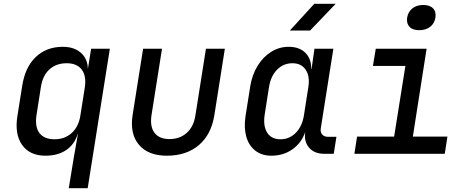

<svg xmlns="http://www.w3.org/2000/svg" viewBox="-20 -805 2440 1005"><path d="M340 180 366 21 388 -104H387Q370 -49 326.5 -19.5Q283 10 218 10Q136 10 96 -46Q56 -102 71 -197L96 -354Q111 -453 167 -506.5Q223 -560 309 -560Q368 -560 403.5 -528.5Q439 -497 440 -444L457 -550H555L439 180ZM266 -76Q319 -76 355.5 -109Q392 -142 401 -202L424 -348Q433 -408 407.5 -441Q382 -474 329 -474Q274 -474 238.5 -441.5Q203 -409 194 -349L171 -202Q162 -141 186.5 -108.5Q211 -76 266 -76Z M853 10Q756 10 707.5 -47Q659 -104 674 -202L729 -550H828L773 -202Q764 -142 789 -109.5Q814 -77 867 -77Q921 -77 957.5 -109.5Q994 -142 1003 -202L1058 -550H1157L1102 -202Q1086 -101 1021 -45.5Q956 10 853 10Z M1400 10Q1351 10 1317 -16Q1283 -42 1269.5 -88.5Q1256 -135 1265 -196L1290 -354Q1300 -415 1329 -461.5Q1358 -508 1400 -534Q1442 -560 1491 -560Q1547 -560 1578.5 -528.5Q1610 -497 1609 -445H1611L1626 -550H1725L1659 -133Q1656 -113 1666.5 -101Q1677 -89 1696 -89H1741L1727 0H1677Q1625 0 1597.5 -32.5Q1570 -65 1578 -115Q1559 -58 1511.5 -24Q1464 10 1400 10ZM1448 -76Q1495 -76 1528.5 -110Q1562 -144 1571 -202L1594 -349Q1603 -406 1580 -440Q1557 -474 1511 -474Q1463 -474 1430 -440Q1397 -406 1388 -349L1365 -202Q1357 -144 1379 -110Q1401 -76 1448 -76ZM1497 -645 1625 -785H1737L1603 -645Z M1835 0 1849 -90H2043L2102 -460H1932L1947 -550H2213L2141 -90H2322L2308 0ZM2175 -647Q2140 -647 2123.5 -664.5Q2107 -682 2111 -712Q2116 -743 2138.5 -761Q2161 -779 2195 -779Q2230 -779 2247 -761Q2264 -743 2259 -712Q2254 -682 2231.5 -664.5Q2209 -647 2175 -647Z"/></svg>

Font: JetBrains Mono NL Medium
Style: Italic
Weight: 500
Italic angle: -9°
Monospace: yes
Designer: Philipp Nurullin, Konstantin Bulenkov
Foundry: JetBrains
Version: Version 2.305; ttfautohint (v1.8.4.7-5d5b)